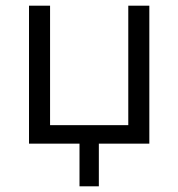

<svg xmlns="http://www.w3.org/2000/svg" viewBox="-20 -505 627 675"><path d="M82 0V-485H156V-65H431V-485H505V0H327.5V150H259.5V0Z"/></svg>

Font: Geologica ExtraLight
Style: Regular
Weight: 200
Designer: Sindre Bremnes, Frode Helland
Foundry: Monokrom Skriftforlag AS
Version: Version 1.010; ttfautohint (v1.8.4.7-5d5b);gftools[0.9.28]